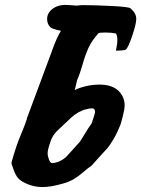

<svg xmlns="http://www.w3.org/2000/svg" viewBox="-20 -759 569 774"><path d="M171.9 -140.6Q171.9 -130.9 177.2 -116.2Q182.6 -101.6 190.4 -101.6Q208 -102.5 223.1 -110.4Q238.3 -118.2 246.6 -126.5Q254.9 -134.8 273.4 -155.8Q292 -176.8 302.7 -188.5Q307.6 -195.3 321.8 -219.2Q335.9 -243.2 349.6 -261.7Q363.3 -302.7 363.3 -306.6Q363.3 -322.3 350.6 -322.3Q342.8 -322.3 327.1 -318.4Q317.4 -316.4 309.1 -312.5Q300.8 -308.6 295.4 -305.7Q290 -302.7 281.2 -296.4Q272.5 -290 269 -286.6Q265.6 -283.2 254.4 -272.9Q243.2 -262.7 238.3 -257.8Q236.3 -255.9 229 -249Q221.7 -242.2 220.7 -241.2Q219.7 -240.2 213.9 -234.9Q208 -229.5 206.5 -227.5Q205.1 -225.6 201.2 -221.2Q197.3 -216.8 195.8 -213.9Q194.3 -210.9 191.4 -206.5Q188.5 -202.1 187 -197.8Q185.5 -193.4 183.6 -188.5Q171.9 -155.3 171.9 -140.6ZM447.3 -554.7Q447.3 -555.7 448.7 -562.5Q450.2 -569.3 451.7 -579.6Q453.1 -589.8 453.1 -598.6Q453.1 -616.2 447.3 -624Q428.7 -627.9 405.3 -627.9Q379.9 -627.9 377 -625Q349.6 -594.7 336.4 -565.4Q323.2 -536.1 313 -499.5Q302.7 -462.9 291 -436.5L281.2 -395.5Q291 -402.3 320.8 -410.2Q350.6 -418 380.9 -418Q432.6 -418 459 -391.6Q482.4 -367.2 482.4 -335Q482.4 -318.4 475.1 -290.5Q467.8 -262.7 466.8 -259.8Q465.8 -258.8 465.8 -256.8Q453.1 -224.6 438 -198.7Q422.9 -172.9 411.6 -160.2Q400.4 -147.5 380.4 -126Q360.4 -104.5 350.6 -92.8Q346.7 -88.9 344.7 -87.9Q334 -81.1 314.9 -64.5Q295.9 -47.9 276.9 -36.6Q257.8 -25.4 232.4 -18.6Q184.6 -4.9 151.4 -4.9Q109.4 -4.9 71.3 -26.4Q55.7 -35.2 47.4 -48.3Q39.1 -61.5 34.7 -75.2Q30.3 -88.9 29.3 -90.8Q26.4 -96.7 26.4 -101.6Q26.4 -105.5 27.3 -107.4Q44.9 -170.9 64 -215.8Q83 -260.7 88.9 -281.2V-283.2L189.5 -553.7Q208 -606.4 225.6 -634.8Q189.5 -642.6 182.6 -649.4Q169.9 -663.1 169.9 -682.6Q169.9 -701.2 182.6 -714.8Q205.1 -739.3 245.1 -739.3Q253.9 -739.3 269 -737.8Q284.2 -736.3 290 -736.3Q291 -736.3 293.9 -736.8Q296.9 -737.3 297.9 -737.3Q301.8 -738.3 319.3 -738.3Q359.4 -738.3 429.2 -734.9Q499 -731.4 505.9 -725.6Q529.3 -706.1 529.3 -682.6Q529.3 -662.1 512.2 -612.3Q495.1 -562.5 486.3 -558.6Q475.6 -554.7 447.3 -554.7Z"/></svg>

Font: Essays1743
Style: BoldItalic
Weight: 700
Italic angle: -10°
Designer: Based on the typeface in a 1743 English translation of the essays of Montaigne.  PostScript/TrueType font designed by Jo
Version: Version 002.100